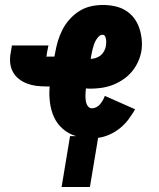

<svg xmlns="http://www.w3.org/2000/svg" viewBox="-20 -548 640 773"><path d="M228 205 262 0H286Q256 -9 233 -29Q210 -49 197.5 -76.5Q185 -104 181 -136Q177 -168 180 -200H166Q145 -200 125.5 -202.5Q106 -205 88 -212Q70 -219 55.5 -230.5Q41 -242 32 -258.5Q23 -275 21 -295Q19 -315 23 -335L28 -365H175L169 -335Q169 -333 168.5 -330.5Q168 -328 168 -326Q168 -325 167.5 -324Q167 -323 167 -322Q167 -322 167 -322Q167 -322 167 -321Q167 -321 166.5 -321Q166 -321 166 -321Q166 -321 166 -321Q166 -321 166 -321Q166 -321 166 -321Q166 -321 166 -321Q165 -321 165 -321Q165 -321 165 -320Q165 -320 165 -320Q165 -320 166 -320H199L202 -335Q206 -359 213 -382.5Q220 -406 231.5 -428.5Q243 -451 260.5 -470.5Q278 -490 299.5 -503.5Q321 -517 345.5 -522.5Q370 -528 394 -528Q418 -528 442 -523Q466 -518 485.5 -506Q505 -494 519 -476Q533 -458 540.5 -436Q548 -414 550.5 -389.5Q553 -365 549 -341Q545 -319 535 -297.5Q525 -276 509.5 -258Q494 -240 473.5 -226.5Q453 -213 431 -205Q409 -197 386.5 -194Q364 -191 342 -191Q338 -191 334 -191.5Q330 -192 326 -192Q325 -184 324.5 -176Q324 -168 324 -160Q324 -152 325 -144.5Q326 -137 328.5 -130Q331 -123 336.5 -117.5Q342 -112 350 -112Q359 -112 368 -116.5Q377 -121 383 -128.5Q389 -136 394 -144.5Q399 -153 402 -162L524 -108Q512 -87 497 -67Q482 -47 462.5 -31.5Q443 -16 420.5 -6Q398 4 375 7L342 205ZM345 -311Q355 -311 365.5 -314.5Q376 -318 384.5 -324.5Q393 -331 398.5 -341Q404 -351 406 -361Q407 -368 407.5 -375Q408 -382 407 -389Q406 -396 403 -402Q400 -408 393 -408Q384 -408 377 -400.5Q370 -393 365.5 -385Q361 -377 358 -368Q355 -359 353 -350.5Q351 -342 349 -333Q347 -324 346 -316Z"/></svg>

Font: Iosevka SS04 Heavy Extended
Style: Italic
Weight: 900
Width: 7
Italic angle: -9°
Monospace: yes
Designer: Belleve Invis
Foundry: Belleve Invis
Version: Version 19.0.0; ttfautohint (v1.8.4)